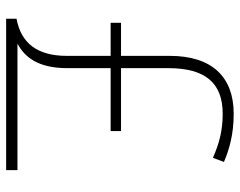

<svg xmlns="http://www.w3.org/2000/svg" viewBox="-96 -666 763 610"><g transform="rotate(90 285.0 -361.5)"><path d="M342 -723C225 -723 158 -654 158 -520V-365H53V-332H158V-193C158 -97 116 -47 40 -33V0H521V-36H119C163 -59 197 -103 197 -194V-332H397V-365H197V-515C197 -634 245 -688 342 -688C398 -688 438 -676 482 -657L495 -692C455 -709 407 -723 342 -723Z"/></g></svg>

Font: Noto Sans Arabic ExtLt
Style: Regular
Weight: 200
Designer: Monotype Design Team, Nadine Chahine, Nizar Qandah and Khaled Hosny
Foundry: Monotype Imaging Inc.
Version: Version 2.012